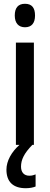

<svg xmlns="http://www.w3.org/2000/svg" viewBox="-20 -765 263 1014"><path d="M112 -745C76 -745 58 -724 58 -683C58 -643 78 -621 112 -621C147 -621 165 -643 165 -683C165 -723 149 -745 112 -745ZM91 115C91 79 107 45 151 0H159V-540H64V0H83C41 37 14 85 14 131C14 194 48 229 116 229C138 229 156 225 168 220V156C160 159 151 163 135 163C107 163 91 145 91 115Z"/></svg>

Font: Noto Sans Sinhala UI ExtraCondensed Medium
Style: Regular
Weight: 500
Width: 2
Designer: Jelle Bosma - Monotype Design Team
Foundry: Monotype Imaging Inc.
Version: Version 2.006